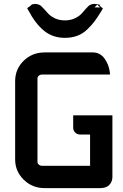

<svg xmlns="http://www.w3.org/2000/svg" viewBox="-20 -969 633 989"><path d="M192 -938Q211 -919 224.5 -903Q238 -887 261 -875.5Q284 -864 314 -864Q344 -864 367.5 -875.5Q391 -887 404.5 -903.5Q418 -920 436 -938L437 -939L438 -940Q451 -949 467 -949Q470 -949 482 -947L494 -945V-938L510 -926L504 -915Q484 -882 468 -860.5Q452 -839 429 -817Q406 -795 377.5 -784.5Q349 -774 314 -774Q252 -774 207 -810.5Q162 -847 126 -916L120 -927L138 -940Q140 -942 141 -943L145 -947H151Q158 -949 163 -949Q173 -948 180 -945Q188 -942 192 -938ZM495 -931 494 -933V-932Q494 -932 481 -945L467 -931ZM58 -148V-551Q58 -613 102 -656Q146 -699 210 -699H460Q496 -698 518 -668Q540 -638 545 -601L547 -585H197Q187 -585 180 -579Q173 -573 173 -564V-135Q173 -127 180 -121Q187 -115 197 -115H444V-276H393Q377 -276 367 -286.5Q357 -297 357 -311V-375H559V-58Q559 -33 543 -16.5Q527 0 496 0H210Q146 0 102 -43.5Q58 -87 58 -148Z"/></svg>

Font: FifthLeg
Style: Bold
Weight: 700
Designer: Jakub Steiner
Version: Version 1.0